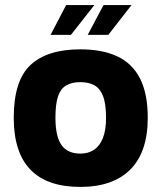

<svg xmlns="http://www.w3.org/2000/svg" viewBox="-20 -720 635 755"><path d="M296 15Q165 15 99.5 -53Q34 -121 34 -257Q34 -403 100 -464.5Q166 -526 296 -526Q382 -526 441 -498.5Q500 -471 530.5 -411.5Q561 -352 561 -257Q561 -122 492.5 -53.5Q424 15 296 15ZM296 -116Q328 -116 350.5 -131.5Q373 -147 385 -178Q397 -209 397 -257Q397 -312 385 -342.5Q373 -373 350.5 -385Q328 -397 296 -397Q263 -397 241 -384.5Q219 -372 208.5 -342Q198 -312 198 -257Q198 -183 222 -149.5Q246 -116 296 -116ZM325 -583 387 -700H497L406 -583ZM179 -583 240 -700H351L259 -583Z"/></svg>

Font: Maven Pro ExtraBold
Style: Regular
Weight: 800
Designer: Joe Prince
Foundry: Joe Prince
Version: Version 2.100